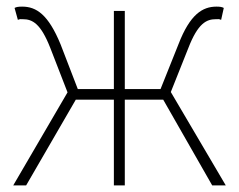

<svg xmlns="http://www.w3.org/2000/svg" viewBox="-20 -560 721 580"><path d="M496 -282 549 -415C578 -490 604 -502 632 -502C640 -502 641 -503 648 -500L656 -536C651 -539 644 -540 634 -540C592 -540 554 -517 519 -426L465 -291H357V-527H324V-291H215L163 -426C126 -516 90 -540 47 -540C36 -540 29 -539 24 -536L34 -500C41 -503 42 -502 49 -502C78 -502 103 -489 132 -415L184 -281L20 0H59L209 -259H324V0H357V-259H473L621 0H662Z"/></svg>

Font: SSpoqa Han Sans Neo Thin
Style: Regular
Weight: 100
Designer: [Spoqa Han Sans Neo] Dong-huui Kim  Younghwa Kang  Yujin Lee  [Noto Sans] Ryoko NISHIZUKA  (kana & ideographs); Paul D. 
Foundry: Spoqa (http://www.spoqa-han-sans.com)
Version: Version 1.000